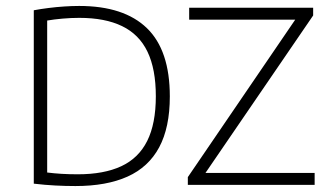

<svg xmlns="http://www.w3.org/2000/svg" viewBox="-20 -621 1110 645"><path d="M233.5 4Q200 4 166 2.2Q132 0.5 93.5 -4V-586.5Q117.5 -591 143.5 -594.2Q169.5 -597.5 195.5 -599.2Q221.5 -601 246 -601Q396.5 -601 473.5 -526.5Q550.5 -452 550.5 -297Q550.5 -193 514.8 -126.2Q479 -59.5 408.5 -27.8Q338 4 233.5 4ZM241.5 -35.5Q329 -35.5 387.2 -62.5Q445.5 -89.5 474.5 -147.5Q503.5 -205.5 503.5 -297.5Q503.5 -389 475.5 -447.2Q447.5 -505.5 390.2 -533.2Q333 -561 246.5 -561Q219 -561 190.5 -558.5Q162 -556 138.5 -552V-41.5Q162 -38.5 187.2 -37Q212.5 -35.5 241.5 -35.5ZM611 0V-26L980 -567L985.5 -555H615.5V-595H1032V-569L662 -28L656.5 -40H1037V0Z"/></svg>

Font: Encode Sans SC ExtraLight
Style: Regular
Weight: 250
Designer: Multiple Designers
Foundry: Impallari Type
Version: Version 3.002